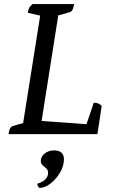

<svg xmlns="http://www.w3.org/2000/svg" viewBox="-20 -661 586 946"><path d="M22 0Q26 -35 43 -40L94 -55L178 -584L117 -598Q119 -613 124 -622.5Q129 -632 141 -641H345Q340 -605 324 -601L267 -585L185 -65L406 -49L442 -155Q468 -155 481 -139L460 0ZM175 265Q164 258 164 244Q189 237 203 223Q217 209 217 191Q217 177 208 169Q199 161 190 153Q181 145 181 131Q181 110 200.5 95Q220 80 246 80Q295 80 295 124Q295 156 276.5 188Q258 220 230.5 242Q203 264 175 265Z"/></svg>

Font: Petrona Medium
Style: Italic
Weight: 500
Italic angle: -9°
Designer: Ringo R. Seeber
Foundry: Ringo R. Seeber
Version: Version 2.001; ttfautohint (v1.8.3)